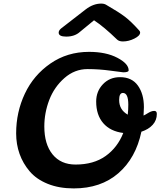

<svg xmlns="http://www.w3.org/2000/svg" viewBox="-20 -1042 894 1070"><path d="M476 -753Q571 -753 634 -720Q697 -687 697 -650Q697 -639 667 -639Q662 -639 597 -648Q532 -657 468 -657Q396 -657 339 -607Q282 -557 254.5 -485Q227 -413 227 -337Q227 -238 273 -181.5Q319 -125 401 -125Q502 -125 568.5 -172.5Q635 -220 667 -301Q595 -310 555.5 -355.5Q516 -401 516 -476Q516 -533 553.5 -572.5Q591 -612 649 -612Q715 -612 748.5 -565Q782 -518 782 -445Q782 -428 780 -398Q789 -402 800 -409Q811 -416 820.5 -420Q830 -424 840 -424Q854 -424 854 -407Q854 -372 831 -346.5Q808 -321 768 -308Q737 -161 639.5 -76.5Q542 8 391 8Q309 8 246 -17.5Q183 -43 145.5 -87Q108 -131 89 -184.5Q70 -238 70 -299Q70 -417 118.5 -520Q167 -623 261 -688Q355 -753 476 -753ZM425 -864Q396 -838 349 -838Q307 -838 307 -860Q307 -872 320 -883Q323 -886 458 -990Q500 -1022 544 -1022Q561 -1022 572 -1015Q643 -974 676.5 -948.5Q710 -923 755 -873Q761 -867 761 -861Q761 -843 729 -827Q697 -811 665 -811Q643 -811 632 -822Q560 -892 504 -929Q452 -887 425 -864ZM644 -485Q644 -430 692 -403Q695 -430 695 -459Q695 -524 665 -524Q644 -524 644 -485Z"/></svg>

Font: LeckerliOne
Style: Regular
Weight: 400
Designer: Gesine Todt
Foundry: Gesine Todt
Version: Version 1.000